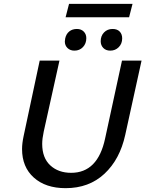

<svg xmlns="http://www.w3.org/2000/svg" viewBox="-20 -974 758 1001"><path d="M340 -954H671L653 -884H322ZM318 -758Q318 -764 320 -774Q325 -797 341 -810Q357 -823 381 -823Q403 -823 416.5 -809.5Q430 -796 430 -775Q430 -747 412.5 -728.5Q395 -710 368 -710Q346 -710 332 -723.5Q318 -737 318 -758ZM505 -759Q505 -787 522.5 -805Q540 -823 567 -823Q591 -823 604 -809.5Q617 -796 617 -774Q617 -746 599 -728Q581 -710 555 -710Q532 -710 518.5 -724Q505 -738 505 -759ZM95 -197Q95 -226 103 -264L187 -658H290L208 -288Q200 -251 200 -224Q200 -151 242 -112Q284 -73 351 -73Q490 -73 528 -252L616 -658H718L633 -271Q605 -143 524.5 -68Q444 7 322 7Q218 7 156.5 -48Q95 -103 95 -197Z"/></svg>

Font: Ysabeau Infant Semibold
Style: Italic
Weight: 600
Italic angle: -12°
Designer: Christian Thalmann (Catharsis Fonts)
Version: Version 0.003